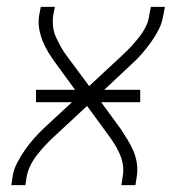

<svg xmlns="http://www.w3.org/2000/svg" viewBox="-20 -540 540 560"><path d="M13 0 17 -26Q20 -46 30 -65Q40 -84 52 -101.5Q64 -119 78.5 -135.5Q93 -152 109 -167L190 -242H85V-278H199L142 -356Q131 -371 121.5 -386.5Q112 -402 105 -419Q98 -436 94.5 -455Q91 -474 94 -494L99 -520H140L135 -494Q133 -477 135 -461Q137 -445 143.5 -431Q150 -417 157.5 -403.5Q165 -390 174 -378L240 -289L338 -380Q351 -392 363 -405Q375 -418 386 -432Q397 -446 405 -462Q413 -478 415 -494L420 -520H461L456 -494Q453 -474 443.5 -455Q434 -436 421.5 -418.5Q409 -401 395 -384.5Q381 -368 364 -353L284 -278H389V-242H275L332 -164Q342 -149 351.5 -133.5Q361 -118 368.5 -101Q376 -84 379 -65Q382 -46 379 -26L375 0H334L338 -26Q341 -43 338.5 -59Q336 -75 330 -89Q324 -103 316 -116.5Q308 -130 299 -142L234 -231L136 -140Q123 -128 111 -115Q99 -102 88 -88Q77 -74 69 -58Q61 -42 58 -26L54 0Z"/></svg>

Font: Iosevka Curly Extralight
Style: Italic
Weight: 200
Italic angle: -9°
Monospace: yes
Designer: Belleve Invis
Foundry: Belleve Invis
Version: Version 22.1.2; ttfautohint (v1.8.4)